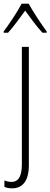

<svg xmlns="http://www.w3.org/2000/svg" viewBox="-42 -784 274 1045"><path d="M114 -764H76C53 -720 6 -650 -22 -613V-606H2C31 -638 68 -689 95 -726C123 -687 158 -639 189 -606H212V-613C190 -642 139 -718 114 -764ZM24 241C77 241 115 206 115 115V-529H77V109C77 171 61 206 21 206C7 206 -7 203 -18 198V233C-8 238 6 241 24 241Z"/></svg>

Font: Noto Sans Condensed ExtraLight
Style: Regular
Weight: 200
Width: 3
Designer: Monotype Design Team
Foundry: Monotype Imaging Inc.
Version: Version 2.013